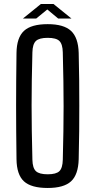

<svg xmlns="http://www.w3.org/2000/svg" viewBox="-20 -927 472 954"><path d="M217 7Q135 7 99 -26Q63 -59 62 -136Q61 -211 60.5 -276Q60 -341 60 -402Q60 -463 60.5 -527Q61 -591 62 -664Q63 -740 99 -773.5Q135 -807 217 -807Q297 -807 333 -773.5Q369 -740 371 -664Q373 -591 373.5 -527Q374 -463 374 -402Q374 -341 373.5 -276Q373 -211 371 -136Q369 -59 333 -26Q297 7 217 7ZM217 -61Q259 -61 275 -76.5Q291 -92 292 -133Q294 -210 295 -274.5Q296 -339 296 -399.5Q296 -460 295 -524.5Q294 -589 292 -667Q291 -708 275 -723.5Q259 -739 217 -739Q175 -739 158.5 -723.5Q142 -708 141 -667Q139 -591 138 -527.5Q137 -464 137 -403Q137 -342 138 -277Q139 -212 141 -133Q142 -92 158.5 -76.5Q175 -61 217 -61ZM94 -835 183 -907H246L335 -835H269L215 -880L160 -835Z"/></svg>

Font: Big Shoulders Text
Style: Regular
Weight: 400
Designer: Patric King
Foundry: XO Type Co
Version: Version 1.000; ttfautohint (v1.8.2)